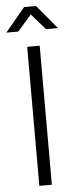

<svg xmlns="http://www.w3.org/2000/svg" viewBox="-78 -931 381 963"><g transform="rotate(-5 112.0 -450.0)"><path d="M143 0V-700H80V0ZM142 -900H82L-18 -780H42L112 -860L182 -780H242Z"/></g></svg>

Font: Abel
Style: Regular
Weight: 400
Designer: Matthew Desmond
Foundry: Matthew Desmond
Version: Version 1.002